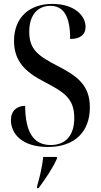

<svg xmlns="http://www.w3.org/2000/svg" viewBox="-20 -744 519 985"><path d="M226 10C363 10 441 -68 441 -193C441 -305 379 -352 279 -404C178 -456 130 -488 130 -581C130 -671 177 -714 238 -714C308 -714 340 -658 340 -544C394 -544 419 -568 419 -606C419 -665 360 -724 249 -724C130 -724 52 -654 52 -534C52 -433 107 -375 208 -324C306 -272 361 -241 361 -139C361 -47 315 0 240 0C149 0 110 -70 109 -201C67 -201 36 -176 36 -127C36 -63 87 10 226 10ZM170 212V221H178C210 178 250 120 272 70V61H202C196 113 185 161 170 212Z"/></svg>

Font: Noto Serif Display Condensed Medium
Style: Regular
Weight: 500
Width: 3
Designer: Monotype Design Team
Foundry: Monotype Imaging Inc.
Version: Version 2.009